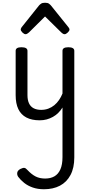

<svg xmlns="http://www.w3.org/2000/svg" viewBox="-20 -859 655 1398"><path d="M269 17Q211 17 172 -3.5Q133 -24 113.5 -64.5Q94 -105 94 -166V-489Q94 -502 104.5 -508.5Q115 -515 136 -515Q158 -515 169 -508.5Q180 -502 180 -489V-166Q180 -131 191 -107Q202 -83 224.5 -71Q247 -59 280 -59Q308 -59 332 -68Q356 -77 375.5 -93Q395 -109 410 -131Q425 -153 435 -178V-489Q435 -502 445.5 -508.5Q456 -515 478 -515Q499 -515 510 -508.5Q521 -502 521 -489V287Q521 363 493.5 415Q466 467 416.5 493Q367 519 300 519Q255 519 219 506.5Q183 494 156.5 473Q130 452 113 429Q103 415 105.5 398.5Q108 382 129 371Q147 362 157.5 363.5Q168 365 180 379Q210 411 239.5 426Q269 441 309 441Q348 441 376 425Q404 409 419.5 374.5Q435 340 435 285V-76Q422 -55 404.5 -37.5Q387 -20 365.5 -8Q344 4 320 10.5Q296 17 269 17ZM166 -610Q156 -610 143.5 -622Q131 -634 131 -644Q131 -647 132 -650Q133 -653 137 -660L264 -819Q270 -826 279.5 -832.5Q289 -839 308 -839Q327 -839 336 -832.5Q345 -826 351 -819L479 -660Q484 -653 485 -650Q486 -647 486 -644Q486 -634 473 -622Q460 -610 451 -610Q444 -610 438 -613.5Q432 -617 426 -623L308 -739L191 -623Q184 -617 178 -613.5Q172 -610 166 -610Z"/></svg>

Font: Playwrite ES
Style: Regular
Weight: 400
Designer: Veronika Burian, José Scaglione
Foundry: TypeTogether
Version: Version 1.002